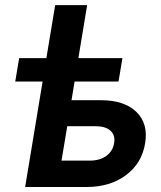

<svg xmlns="http://www.w3.org/2000/svg" viewBox="-20 -748 644 768"><path d="M41 -421.9 56.6 -515.6H165.5L200.7 -727.5H328.6L293.5 -515.6H469.7L454.1 -421.9H278.3L266.1 -347.2H383.3Q477.5 -347.2 525.6 -300.3Q573.7 -253.4 560.5 -174.8Q547.4 -94.7 483.9 -47.4Q420.4 0 326.2 0H80.6L150.4 -421.9ZM249 -243.2 226.1 -105.5H338.9Q378.9 -105.5 405 -124.3Q431.2 -143.1 436.5 -175.8Q441.9 -207 421.9 -225.1Q401.9 -243.2 361.8 -243.2Z"/></svg>

Font: Inter Display Semi Bold
Style: Italic
Weight: 600
Italic angle: -9.39999°
Designer: Rasmus Andersson
Foundry: rsms
Version: Version 4.000;git-4fc901f